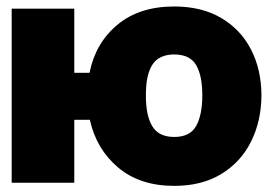

<svg xmlns="http://www.w3.org/2000/svg" viewBox="-20 -573 859 602"><path d="M526.4 9.8Q418.9 9.8 350.6 -47.6Q282.2 -105 261.7 -197.3H212.9V0H16.6V-545.9H212.9V-344.7H260.7Q279.3 -438 348.1 -495.4Q417 -552.7 526.4 -552.7Q612.3 -552.7 673.3 -516.8Q734.4 -481 766.8 -418.2Q799.3 -355.5 799.8 -274.4Q799.3 -192.9 766.8 -128.4Q734.4 -64 673.3 -27.1Q612.3 9.8 526.4 9.8ZM526.4 -143.6Q575.7 -143.6 595 -178Q614.3 -212.4 614.3 -274.4Q614.3 -335.9 595 -368.9Q575.7 -401.9 526.4 -402.3Q477.5 -401.9 457.3 -369.4Q437 -336.9 437.5 -274.4Q437 -211.4 457.3 -177.5Q477.5 -143.6 526.4 -143.6Z"/></svg>

Font: Inter Tight Black
Style: Regular
Weight: 900
Designer: Rasmus Andersson
Foundry: rsms
Version: Version 3.004; ttfautohint (v1.8.4.7-5d5b)